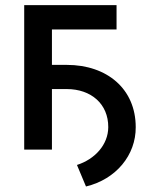

<svg xmlns="http://www.w3.org/2000/svg" viewBox="-20 -565 593 725"><path d="M420.1 -545.5H71.4V0H176.1V-228.7H231.9C323.9 -228.7 389.2 -172.6 388.8 -84.9C388.5 -18.5 338.4 36.2 270.6 57.9L304.7 139.2C418.3 111.9 493.3 20.6 492.5 -84.9C492.5 -229 384.6 -320 231.9 -320H176.1V-453.8H420.1Z"/></svg>

Font: Margiela Sans Medium
Style: Regular
Weight: 500
Designer: Stefan Endress, Andreas Faust
Version: Version 1.100;FEAKit 1.0